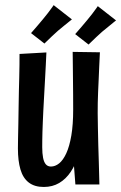

<svg xmlns="http://www.w3.org/2000/svg" viewBox="-20 -733 481 763"><path d="M153.8 10Q117.4 10 94.4 -7.6Q71.4 -25.2 61.3 -59.5Q51.2 -93.8 51.2 -142.8Q51.2 -157.4 51.7 -182.4Q52.2 -207.4 52.9 -240.5Q53.6 -273.6 54 -311Q54.4 -343.2 55.1 -372.1Q55.8 -401 56.5 -426.6Q57.2 -452.2 57.4 -475.3Q57.6 -498.4 57.6 -518.6L164.4 -524.6Q163.4 -499.6 162 -474.3Q160.6 -449 159.2 -421.8Q157.8 -394.6 156 -363.5Q154.2 -332.4 152.2 -293.8Q151.2 -270.6 150.2 -249.3Q149.2 -228 148.7 -209.6Q148.2 -191.2 148 -175.5Q147.8 -159.8 147.8 -148.2Q147.8 -123.2 151.2 -105.9Q154.6 -88.6 162.2 -79.9Q169.8 -71.2 182.4 -71.2Q199.4 -71.2 215.1 -83.8Q230.8 -96.4 243.4 -123.7Q256 -151 263.4 -194.1Q270.8 -237.2 270.8 -297.8L315.8 -301.8Q315.2 -250.6 309.4 -203.7Q303.6 -156.8 291.9 -117.8Q280.2 -78.8 261.1 -50.2Q242 -21.6 215.3 -5.8Q188.6 10 153.8 10ZM279.6 0 271.2 -109.2Q271.4 -158.6 271.1 -205.3Q270.8 -252 270.8 -297.8Q270.8 -325 270.6 -356.2Q270.4 -387.4 270 -418.3Q269.6 -449.2 269.4 -477.3Q269.2 -505.4 268.8 -526.8L377 -525.2Q375.4 -495.6 374.3 -468.6Q373.2 -441.6 372.1 -416.7Q371 -391.8 369.9 -368.5Q368.8 -345.2 368.5 -323.9Q368.2 -302.6 368.2 -282.8Q368.6 -256.6 369.1 -223.9Q369.6 -191.2 370.6 -156.7Q371.6 -122.2 372.6 -91Q373.6 -59.8 374.1 -36Q374.6 -12.2 375 0ZM332 -556 278.8 -597.4Q278.2 -596.8 285.2 -604.8Q292.2 -612.8 303.6 -626Q315 -639.2 326.2 -652.8Q336.2 -664.6 346.2 -677.7Q356.2 -690.8 362.7 -700Q369.2 -709.2 368.6 -708.6L441.2 -651.8Q441.8 -652.4 432.4 -644.9Q423 -637.4 410.3 -626.8Q397.6 -616.2 385.8 -606.8Q375.6 -598 362.5 -585.5Q349.4 -573 340.4 -564.2Q331.4 -555.4 332 -556ZM156.6 -560 103.4 -601.4Q102.8 -600.8 109.8 -608.8Q116.8 -616.8 128.2 -630Q139.6 -643.2 150.8 -656.8Q160.8 -668.6 170.8 -681.7Q180.8 -694.8 187.3 -704Q193.8 -713.2 193.2 -712.6L265.8 -655.8Q266.4 -656.4 257 -648.9Q247.6 -641.4 234.6 -630.8Q221.6 -620.2 210.4 -610.8Q200.2 -602 187.1 -589.5Q174 -577 165 -568.2Q156 -559.4 156.6 -560Z"/></svg>

Font: Truculenta
Style: Regular
Weight: 400
Designer: Ivan Castro, Eva Sanz & Omnibus-Type Team
Foundry: Omnibus-Type
Version: Version 1.002